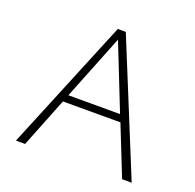

<svg xmlns="http://www.w3.org/2000/svg" viewBox="-118 -781 919 904"><g transform="rotate(20 342.0 -329.0)"><path d="M485 -249H197L98 0H52L323 -658H363L632 0H584ZM470 -285 341 -611 211 -285Z"/></g></svg>

Font: Ysabeau Infant Light
Style: Regular
Weight: 300
Designer: Christian Thalmann (Catharsis Fonts)
Version: Version 0.003